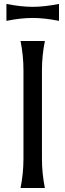

<svg xmlns="http://www.w3.org/2000/svg" viewBox="-20 -943 328 963"><path d="M12.2 -923.3Q85.4 -908.7 144 -908.7Q201.7 -908.7 275.9 -923.3V-838.4Q202.1 -853 144 -853Q85.4 -853 12.2 -838.4ZM83 0Q97.7 -73.2 97.7 -146.5V-590.8Q97.7 -664.1 83 -737.3H205.1Q190.4 -664.1 190.4 -590.8V-146.5Q190.4 -73.2 205.1 0Z"/></svg>

Font: Classica
Style: Book
Weight: 400
Designer: Wojciech Kalinowski "wmk69" (wmk69@o2.pl)
Foundry: Wojciech Kalinowski "wmk69" (wmk69@o2.pl)
Version: Version 2.1.1; 2021-05-14